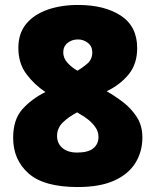

<svg xmlns="http://www.w3.org/2000/svg" viewBox="-20 -744 626 774"><path d="M295 -724Q401 -724 467 -681Q533 -638 533 -550Q533 -486 498.5 -444Q464 -402 410 -376Q444 -357 477 -331.5Q510 -306 532 -271.5Q554 -237 554 -190Q554 -133 526 -87.5Q498 -42 440.5 -16Q383 10 293 10Q157 10 95 -45Q33 -100 33 -188Q33 -262 70 -303.5Q107 -345 163 -373Q118 -403 86 -446Q54 -489 54 -551Q54 -609 85 -647Q116 -685 170.5 -704.5Q225 -724 295 -724ZM294 -585Q270 -585 252.5 -571Q235 -557 235 -533Q235 -510 251.5 -491.5Q268 -473 292 -459Q313 -471 332.5 -488Q352 -505 352 -533Q352 -557 334.5 -571Q317 -585 294 -585ZM210 -196Q210 -166 231.5 -147.5Q253 -129 291 -129Q335 -129 356 -146Q377 -163 377 -192Q377 -214 364 -232Q351 -250 334 -263Q317 -276 304 -283L291 -291Q258 -274 234 -251Q210 -228 210 -196Z"/></svg>

Font: Noto Sans Lao Black
Style: Regular
Weight: 900
Designer: Monotype Design Team
Foundry: Monotype Imaging Inc.
Version: Version 2.003; ttfautohint (v1.8.4.7-5d5b)